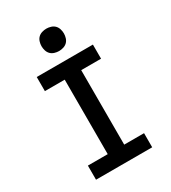

<svg xmlns="http://www.w3.org/2000/svg" viewBox="-228 -1078 1057 1190"><g transform="rotate(-30 300.0 -482.5)"><path d="M99 0V-101H241V-634H99V-735H501V-634H359V-101H501V0ZM300 -805Q284 -805 268 -810Q252 -815 241 -826Q230 -837 225 -853Q220 -869 220 -885Q220 -901 225 -917Q230 -933 241 -944Q252 -955 268 -960Q284 -965 300 -965Q316 -965 332 -960Q348 -955 359 -944Q370 -933 375 -917Q380 -901 380 -885Q380 -869 375 -853Q370 -837 359 -826Q348 -815 332 -810Q316 -805 300 -805Z"/></g></svg>

Font: Iosevka Curly Extended
Style: Bold
Weight: 700
Width: 7
Monospace: yes
Designer: Belleve Invis
Foundry: Belleve Invis
Version: Version 11.1.0; ttfautohint (v1.8.3)